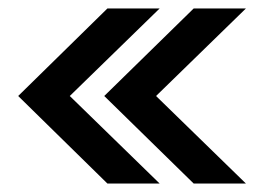

<svg xmlns="http://www.w3.org/2000/svg" viewBox="-20 -474 629 454"><path d="M234 -40H357.5L145 -247L357.5 -454H234L23 -247ZM438 -40H561.5L349 -247L561.5 -454H438L226.5 -247Z"/></svg>

Font: Anybody Thin Medium
Style: Regular
Weight: 500
Version: Version 1.113;gftools[0.9.25]